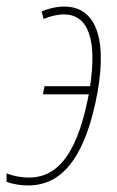

<svg xmlns="http://www.w3.org/2000/svg" viewBox="-57 -556 356 586"><path d="M29 10C128 10 196 -68 234 -241C275 -429 240 -536 139 -536C114 -536 88 -529 70 -521L76 -498C94 -506 118 -512 138 -512C214 -512 239 -432 218 -293H79L74 -268H214C212 -260 211 -252 209 -244C173 -75 112 -14 31 -14C8 -14 -18 -19 -37 -27V-1C-18 6 6 10 29 10Z"/></svg>

Font: Noto Sans ExtraCondensed Thin
Style: Italic
Weight: 100
Width: 2
Italic angle: -12°
Designer: Monotype Design Team
Foundry: Monotype Imaging Inc.
Version: Version 2.013